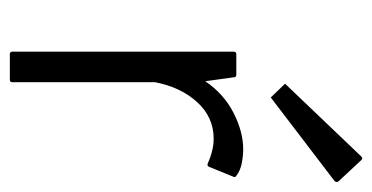

<svg xmlns="http://www.w3.org/2000/svg" viewBox="-203 -633 756 390"><g transform="rotate(90 175.0 -438.0)"><path d="M147 -85Q147 -80 142 -80H90Q85 -80 85 -85V-535Q85 -540 90 -540H132Q137 -540 137 -535L145 -477Q171 -515 209.5 -534.5Q248 -554 283 -554Q297 -554 312 -551Q327 -548 337 -540Q341 -538 339 -534L319 -485Q317 -480 312 -482Q285 -494 262 -494Q218 -494 187.5 -460.5Q157 -427 147 -375ZM348 -748Q352 -743 347 -739L178 -610L150 -639L298 -794Q302 -798 306 -793Z"/></g></svg>

Font: Gowun Dodum
Style: Regular
Weight: 400
Designer: Yanghee Ryu
Foundry: Yanghee Ryu
Version: Version 2.000